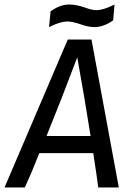

<svg xmlns="http://www.w3.org/2000/svg" viewBox="-43 -830 595 850"><path d="M483 0H392Q386 -47 370 -152H131Q97 -65 67 0H-23L257 -655H362ZM163 -228H358Q332 -394 299 -576Q227 -385 163 -228ZM374 -710Q349 -710 312 -723Q276 -735 255 -735Q240 -735 222 -729.5Q204 -724 191 -718Q178 -712 174 -710L181 -780Q184 -782 195.5 -789.5Q207 -797 225.5 -803.5Q244 -810 264 -810Q295 -810 335 -796Q364 -785 384 -785Q399 -785 416.5 -790.5Q434 -796 447 -802Q460 -808 464 -810L458 -740Q455 -738 443.5 -730.5Q432 -723 413 -716.5Q394 -710 374 -710Z"/></svg>

Font: Ropa Sans
Style: Italic
Weight: 400
Version: Version 1.100